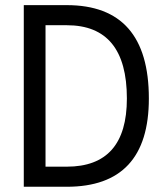

<svg xmlns="http://www.w3.org/2000/svg" viewBox="-20 -713 626 733"><path d="M70.8 0V-693.4H234.9Q548.3 -693.4 548.3 -336.9Q548.3 0 234.9 0ZM153.8 -76.7H234.9Q464.4 -76.7 464.4 -336.9Q464.4 -616.7 234.9 -616.7H153.8Z"/></svg>

Font: CaskaydiaMono NF SemiLight
Style: Regular
Weight: 350
Designer: Aaron Bell
Foundry: Saja Typeworks
Version: Version 2111.001; ttfautohint (v1.8.4);Nerd Fonts 3.1.1